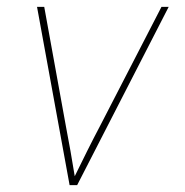

<svg xmlns="http://www.w3.org/2000/svg" viewBox="-20 -540 540 560"><path d="M183 0 88 -520H109L172 -173Q179 -137 185.5 -100Q192 -63 198 -26Q216 -63 234.5 -100Q253 -137 272 -173L451 -520H472L205 0Z"/></svg>

Font: Iosevka SS18 Thin
Style: Italic
Weight: 100
Italic angle: -9°
Monospace: yes
Designer: Belleve Invis
Foundry: Belleve Invis
Version: Version 25.1.1; ttfautohint (v1.8.4)